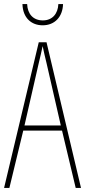

<svg xmlns="http://www.w3.org/2000/svg" viewBox="-20 -921 417 941"><path d="M289 -901H266C264 -854 237 -821 190 -821C143 -821 115 -852 113 -901H90C92 -832 135 -797 189 -797C248 -797 287 -838 289 -901ZM351 0H377L208 -714H170L0 0H26L94 -281H284ZM208 -612 278 -306H100L170 -612C178 -646 183 -666 189 -695C195 -666 200 -645 208 -612Z"/></svg>

Font: Noto Sans Myanmar UI ExtraCondensed Thin
Style: Regular
Weight: 100
Width: 2
Designer: Monotype Design Team
Foundry: Monotype Imaging Inc.
Version: Version 2.103